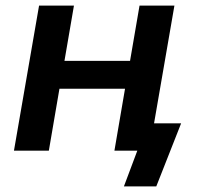

<svg xmlns="http://www.w3.org/2000/svg" viewBox="-20 -540 720 688"><path d="M480 -520 446 -322H211L245 -520H120L30 0H155L193 -222H428L390 0H472L424 128H540L629 -98H532L605 -520Z"/></svg>

Font: Fixel Display SemiBold
Style: Italic
Weight: 600
Italic angle: -10°
Designer: AlfaBravo + MacPaw
Foundry: Kyrylo Tkachov, Marchela Mozhyna, Serhii Makarenko, Maria Weinstein, Zakhar Kryvoshyya
Version: Version 1.210;Glyphs 3.2 (3217)